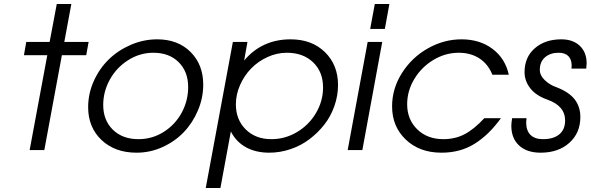

<svg xmlns="http://www.w3.org/2000/svg" viewBox="-20 -759 2987 971"><path d="M129.9 0 219.2 -480H101.1L112.8 -546.9H231L267.1 -738.8H340.8L305.2 -546.9H428.2L416 -480H293L204.1 0Z M425.8 -216.8Q425.8 -285.6 454.3 -349.1Q482.9 -412.6 530.3 -458.7Q577.6 -504.9 642.1 -532.5Q706.5 -560.1 774.9 -560.1Q879.9 -560.1 943.8 -496.1Q1007.8 -432.1 1007.8 -331.1Q1007.8 -263.7 981 -200.4Q954.1 -137.2 909.2 -90.3Q864.3 -43.5 801.8 -15.1Q739.3 13.2 670.9 13.2Q561 13.2 493.4 -51Q425.8 -115.2 425.8 -216.8ZM502 -228Q502 -150.9 550.8 -103Q599.6 -55.2 680.7 -55.2Q750.5 -55.2 808.6 -92.3Q866.7 -129.4 899.2 -189.7Q931.6 -250 931.6 -318.8Q931.6 -396.5 883.8 -444.3Q835.9 -492.2 755.9 -492.2Q687 -492.2 628.2 -454.8Q569.3 -417.5 535.6 -356.7Q502 -295.9 502 -228Z M1020.5 191.9 1157.7 -546.9H1231.4L1214.8 -453.1Q1305.2 -560.1 1449.7 -560.1Q1557.1 -560.1 1623.3 -495.4Q1689.5 -430.7 1689.5 -329.1Q1689.5 -274.9 1671.1 -222.7Q1652.8 -170.4 1619.9 -128.4Q1586.9 -86.4 1543.9 -54.2Q1501 -22 1448.5 -4.4Q1396 13.2 1341.8 13.2Q1273.4 13.2 1223.6 -14.4Q1173.8 -42 1147.5 -94.2L1094.7 191.9ZM1172.9 -231Q1172.9 -153.8 1222.7 -104.5Q1272.5 -55.2 1352.5 -55.2Q1421.9 -55.2 1482.2 -91.1Q1542.5 -127 1578.1 -187.5Q1613.8 -248 1613.8 -316.9Q1613.8 -395.5 1563.5 -443.8Q1513.2 -492.2 1430.7 -492.2Q1380.4 -492.2 1332.8 -470.5Q1285.2 -448.7 1250.2 -412.8Q1215.3 -377 1194.1 -329.1Q1172.9 -281.2 1172.9 -231Z M1738.3 0 1839.4 -546.9H1913.1L1812.5 0ZM1852.1 -612.8 1875.5 -738.8H1949.2L1926.3 -612.8Z M2429.2 -161.1H2513.2Q2452.6 -77.1 2380.4 -32Q2308.1 13.2 2212.9 13.2Q2102.1 13.2 2032.5 -52.7Q1962.9 -118.7 1962.9 -221.2Q1962.9 -311 2012.7 -389.6Q2062.5 -468.3 2143.6 -514.2Q2224.6 -560.1 2314 -560.1Q2406.7 -560.1 2470.9 -511.7Q2535.2 -463.4 2553.2 -380.9H2470.2Q2448.7 -434.6 2404.8 -463.4Q2360.8 -492.2 2299.8 -492.2Q2232.4 -492.2 2172.1 -456.1Q2111.8 -419.9 2075.4 -359.6Q2039.1 -299.3 2039.1 -231.9Q2039.1 -154.8 2090.1 -105Q2141.1 -55.2 2222.2 -55.2Q2280.8 -55.2 2328.4 -79.6Q2376 -104 2429.2 -161.1Z M2569.8 -161.1H2643.1Q2641.1 -149.4 2641.1 -139.2Q2641.1 -98.6 2662.8 -76.9Q2684.6 -55.2 2726.1 -55.2Q2778.8 -55.2 2808.3 -79.3Q2837.9 -103.5 2837.9 -149.9Q2837.9 -223.1 2749 -254.9Q2690.4 -275.4 2661.6 -312.7Q2632.8 -350.1 2632.8 -394Q2632.8 -469.7 2684.6 -514.9Q2736.3 -560.1 2818.8 -560.1Q2877.9 -560.1 2912.4 -527.1Q2946.8 -494.1 2946.8 -439Q2946.8 -429.7 2944.8 -412.1H2870.1Q2871.1 -417 2871.1 -426.8Q2871.1 -458.5 2854.2 -475.3Q2837.4 -492.2 2805.2 -492.2Q2762.7 -492.2 2736.3 -469.2Q2710 -446.3 2710 -405.8Q2710 -377.9 2734.6 -354.2Q2759.3 -330.6 2789.1 -319.8Q2854.5 -295.9 2884.8 -258.3Q2915 -220.7 2915 -167Q2915 -86.9 2859.6 -36.9Q2804.2 13.2 2713.9 13.2Q2644.5 13.2 2605.2 -23.2Q2565.9 -59.6 2565.9 -123Q2565.9 -134.8 2569.8 -161.1Z"/></svg>

Font: Involve
Style: Italic
Weight: 400
Italic angle: -10.5°
Designer: Stefan Peev
Foundry: Context Ltd.
Version: Version 1.001